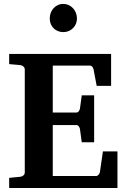

<svg xmlns="http://www.w3.org/2000/svg" viewBox="-20 -941 638 961"><path d="M25.9 0V-50.8L81.1 -56.2Q89.8 -57.1 96.9 -62.7Q104 -68.4 104 -78.1V-592.8Q104 -602.5 96.9 -608.4Q89.8 -614.3 81.1 -615.2L25.9 -620.1V-670.9H536.1V-511.2H463.9L448.2 -594.2Q446.3 -601.6 441.7 -607.2Q437 -612.8 430.2 -612.8H244.1V-377.9H362.8Q369.6 -377.9 374.3 -384.3Q378.9 -390.6 379.9 -396L389.2 -463.9H451.2V-229H389.2L379.9 -296.9Q378.9 -302.2 374.3 -308.6Q369.6 -314.9 362.8 -314.9H244.1V-60.1H461.9Q468.3 -60.1 473.6 -66.9Q479 -73.7 480 -79.1L495.1 -183.1H567.9V0ZM365.2 -848.1Q365.2 -834.5 360.1 -822Q355 -809.6 345.7 -800.3Q336.4 -791 324 -785.6Q311.5 -780.3 296.9 -780.3Q282.2 -780.3 269.8 -785.4Q257.3 -790.5 248.3 -799.6Q239.3 -808.6 234.1 -821Q229 -833.5 229 -848.1Q229 -863.3 233.9 -876.5Q238.8 -889.6 247.8 -899.7Q256.8 -909.7 269.3 -915.5Q281.7 -921.4 296.9 -921.4Q311 -921.4 323.5 -915.8Q335.9 -910.2 345.2 -900.1Q354.5 -890.1 359.9 -876.7Q365.2 -863.3 365.2 -848.1Z"/></svg>

Font: Charis SIL Eur
Style: Bold
Weight: 700
Foundry: SIL International
Version: Version 5.000